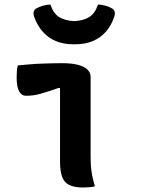

<svg xmlns="http://www.w3.org/2000/svg" viewBox="-20 -829 640 854"><path d="M247 -111Q247 -135 247 -167.5Q247 -200 247 -235Q247 -270 247 -305.5Q247 -341 247 -375Q247 -409 247 -437L241 -438Q218 -430 198 -423.5Q178 -417 160.5 -412Q143 -407 127 -405Q111 -403 95 -403Q76 -403 65 -423Q54 -443 54 -485Q54 -500 55 -512.5Q56 -525 59 -538Q82 -540 102 -542Q122 -544 141.5 -545Q161 -546 180 -546.5Q199 -547 218 -547.5Q237 -548 256 -548Q301 -548 329 -540Q357 -532 370 -518.5Q383 -505 383 -488Q383 -439 383 -391.5Q383 -344 383 -299.5Q383 -255 383 -214Q383 -173 383 -137Q383 -110 384.5 -89.5Q386 -69 390 -48.5Q394 -28 402 0Q388 3 376 4Q364 5 350 5Q293 5 270 -19.5Q247 -44 247 -111ZM310 -735Q350 -737 376 -752.5Q402 -768 416 -809Q433 -808 449.5 -803.5Q466 -799 481 -790Q489 -784 490.5 -774.5Q492 -765 488 -754Q475 -715 450.5 -687.5Q426 -660 392 -646Q358 -632 314 -632H306Q263 -632 229 -646Q195 -660 170.5 -687.5Q146 -715 132 -754Q128 -765 129.5 -774.5Q131 -784 139 -790Q154 -799 170.5 -803.5Q187 -808 204 -809Q218 -768 244 -752.5Q270 -737 310 -735Z"/></svg>

Font: Recursive Monospace Casual
Style: Bold
Weight: 700
Version: Version 1.047